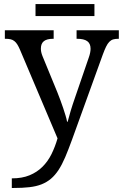

<svg xmlns="http://www.w3.org/2000/svg" viewBox="-20 -685 605 945"><path d="M564.9 -536.1V-494.1H562Q547.4 -494.1 536.9 -491Q526.4 -487.8 517.8 -479Q509.3 -470.2 502 -455.1Q494.6 -439.9 485.8 -416L334 3.9Q316.4 52.2 300.8 88.9Q285.2 125.5 268.1 151.6Q251 177.7 230.7 194.8Q210.4 211.9 184.6 222.2Q158.7 232.4 125 236.3Q91.3 240.2 46.9 240.2H38.1V192.9Q88.9 192.9 125.5 177.7Q162.1 162.6 188.7 136.2Q215.3 109.9 233.2 74Q251 38.1 263.2 -3.9L78.1 -440.9Q71.3 -456.5 64.9 -466.6Q58.6 -476.6 50.5 -482.9Q42.5 -489.3 32 -491.7Q21.5 -494.1 6.8 -494.1H3.9V-536.1H244.1V-494.1H241.2Q210.9 -494.1 196 -482.4Q181.2 -470.7 181.2 -445.8Q181.2 -437.5 182.9 -429Q184.6 -420.4 189 -409.2L262.2 -231Q269 -213.9 276.6 -193.6Q284.2 -173.3 290.8 -153.6Q297.4 -133.8 302.7 -116.2Q308.1 -98.6 310.1 -85.9H313Q318.4 -107.9 327.9 -139.4Q337.4 -170.9 350.1 -207L417 -401.9Q421.4 -414.1 423.6 -425.3Q425.8 -436.5 425.8 -444.8Q425.8 -470.7 409.4 -482.4Q393.1 -494.1 359.9 -494.1H356.9V-536.1ZM444.8 -606H154.8V-665H444.8Z"/></svg>

Font: Droid-TTFautohint Serif
Style: Regular
Weight: 400
Foundry: Ascender Corporation
Version: Version 1.00; ttfautohint (v1.00rc1.4-1a1c-dirty) -l 8 -r 50